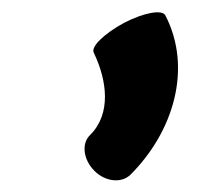

<svg xmlns="http://www.w3.org/2000/svg" viewBox="-20 -157 364 319"><path d="M197 133C268 62 300 -43 255 -131C250 -142 219 -136 186 -119C153 -101 130 -79 136 -69C158 -23 165 32 130 67C115 81 118 108 137 127C155 145 182 148 197 133Z"/></svg>

Font: Nupuram Expanded Bold
Style: Regular
Weight: 700
Width: 7
Designer: Santhosh Thottingal (santhosh.thottingal@gmail.com)
Foundry: SMC
Version: Version 1.000